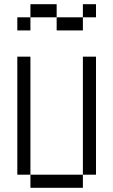

<svg xmlns="http://www.w3.org/2000/svg" viewBox="-20 -895 540 915"><path d="M437.5 -812.5V-875H375V-812.5H250V-750H375V-812.5ZM125 -62.5V0H375V-62.5ZM125 -62.5V-625H62.5V-62.5ZM375 -62.5H437.5V-625H375ZM125 -812.5H62.5V-750H125ZM125 -812.5H250V-875H125Z"/></svg>

Font: CalcUnifontExMono
Style: Regular
Weight: 500
Version: Version 15.0.06